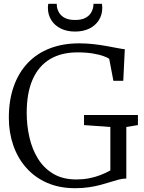

<svg xmlns="http://www.w3.org/2000/svg" viewBox="-20 -979 760 1010"><path d="M375 11Q292 11 227.2 -17.5Q162.5 -46 117.8 -96.8Q73 -147.5 49.8 -214.8Q26.5 -282 26.5 -359Q26.5 -453 52.8 -526Q79 -599 127.5 -649.2Q176 -699.5 244 -725.2Q312 -751 396 -751Q435 -751 472.2 -746.8Q509.5 -742.5 542.2 -736.5Q575 -730.5 599.5 -725.8Q624 -721 636.5 -720L628.5 -554H576.5L554.5 -669.5Q547 -675.5 525.5 -683.5Q504 -691.5 469 -697.5Q434 -703.5 387.5 -703.5Q302.5 -703.5 242.8 -667.8Q183 -632 151.8 -561.2Q120.5 -490.5 120.5 -385Q120.5 -319 134.8 -256.5Q149 -194 180 -144Q211 -94 260.8 -64.5Q310.5 -35 381.5 -35Q417 -35 448.2 -41Q479.5 -47 507.5 -57.8Q535.5 -68.5 560.5 -82.5V-311L422 -321V-374H705.5V-321L644.5 -311V-40Q624 -39.5 603.2 -34Q582.5 -28.5 559 -21Q535.5 -13.5 508.2 -6.2Q481 1 448 6Q415 11 375 11ZM375 -813Q332.5 -813 300.5 -828.5Q268.5 -844 250.2 -872.5Q232 -901 232 -938Q232 -943 232.5 -948.5Q233 -954 234 -959H278.5Q278.5 -956.5 278.8 -952.5Q279 -948.5 279.5 -943.5Q282 -927 291.8 -911Q301.5 -895 321.5 -884.5Q341.5 -874 375 -874Q408.5 -874 428.5 -884.5Q448.5 -895 458.2 -911Q468 -927 470.5 -943.5Q471.5 -948.5 471.5 -952.5Q471.5 -956.5 471.5 -959H516Q517 -954 517.5 -948.5Q518 -943 518 -938Q518 -901 499.8 -872.5Q481.5 -844 449.5 -828.5Q417.5 -813 375 -813Z"/></svg>

Font: Merriweather 20pt Light
Style: Regular
Weight: 300
Version: Version 2.100